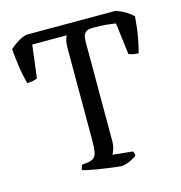

<svg xmlns="http://www.w3.org/2000/svg" viewBox="-105 -798 841 892"><g transform="rotate(-15 315.5 -352.0)"><path d="M368 0Q362 0 344 -2.5Q326 -5 303 -8Q280 -11 256.5 -15Q233 -19 214.5 -23Q196 -27 188 -30Q188 -37 191 -44Q194 -51 196 -54L224 -57Q243 -60 253 -68.5Q263 -77 266.5 -96Q270 -115 270 -148V-595Q270 -619 274 -633Q278 -647 282 -653H116L96 -495Q90 -492 76.5 -489Q63 -486 47 -486Q43 -500 37.5 -526.5Q32 -553 27.5 -587Q23 -621 20 -656Q34 -670 57 -684.5Q80 -699 102 -704H529Q553 -697 576 -683Q599 -669 611 -656Q607 -600 598.5 -555Q590 -510 583 -486Q568 -486 554.5 -489Q541 -492 536 -495L517 -647Q499 -650 471 -653Q443 -656 407 -655Q383 -655 373 -646Q363 -637 361 -623.5Q359 -610 359 -594V-126Q359 -103 353.5 -86Q348 -69 343 -62L439 -52Q441 -51 443 -44Q445 -37 445 -30Q431 -19 408.5 -9.5Q386 0 368 0Z"/></g></svg>

Font: Texturina Medium 12pt Light
Style: Regular
Weight: 300
Version: Version 1.002